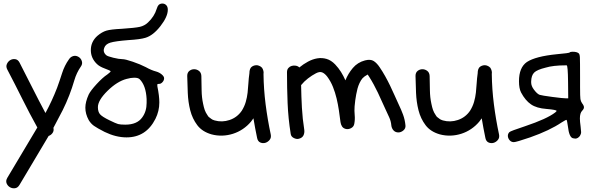

<svg xmlns="http://www.w3.org/2000/svg" viewBox="-20 -754 3311 1062"><path d="M414.1 -439.5Q427.7 -431.6 432.6 -416Q437.5 -400.4 427.7 -386.7Q403.3 -351.6 391.1 -309.6Q378.9 -267.6 363.3 -227.5Q346.7 -184.6 326.7 -144.5Q306.6 -104.5 284.2 -63.5Q282.2 -58.6 279.8 -55.2Q277.3 -51.8 275.4 -46.9Q279.3 -31.2 271 -19Q262.7 -6.8 249 -2Q209 66.4 168.5 133.3Q127.9 200.2 87.9 268.6Q78.1 285.2 63 287.1Q47.9 289.1 35.2 281.7Q22.5 274.4 16.6 260.3Q10.7 246.1 20.5 229.5Q61.5 159.2 103.5 90.3Q145.5 21.5 186.5 -48.8Q142.6 -127.9 102.5 -208.5Q62.5 -289.1 20.5 -369.1Q11.7 -385.7 18.1 -399.9Q24.4 -414.1 36.6 -421.4Q48.8 -428.7 64 -426.8Q79.1 -424.8 87.9 -408.2Q124 -337.9 159.2 -268.1Q194.3 -198.2 231.4 -128.9Q267.6 -195.3 295.9 -268.6Q310.5 -308.6 323.7 -350.1Q336.9 -391.6 361.3 -425.8Q370.1 -439.5 384.8 -443.8Q399.4 -448.2 414.1 -439.5Z M752.9 -315.4Q744.1 -324.2 722.7 -324.2Q704.1 -324.2 679.7 -317.4Q627.9 -303.7 574.7 -251.5Q521.5 -199.2 521.5 -161.1Q521.5 -135.7 533.2 -122.1Q544.9 -108.4 585 -88.9Q621.1 -71.3 633.3 -67.9Q645.5 -64.5 672.9 -64.5Q738.3 -64.5 766.6 -104.5Q791 -137.7 791 -184.6V-206.1Q787.1 -281.2 752.9 -315.4ZM857.4 -726.6Q866.2 -734.4 877.9 -734.4Q890.6 -734.4 899.4 -725.6Q908.2 -716.8 908.2 -700.2Q908.2 -662.1 867.7 -609.9Q827.1 -557.6 784.2 -544.9Q755.9 -536.1 690.4 -532.2Q617.2 -526.4 590.3 -518.1Q563.5 -509.8 556.6 -489.3Q553.7 -480.5 553.7 -476.6Q553.7 -460 568.4 -448.2Q575.2 -442.4 606.9 -434.6Q638.7 -426.8 657.2 -426.8Q672.9 -426.8 714.4 -412.6Q755.9 -398.4 786.1 -382.8Q817.4 -365.2 843.8 -358.4Q861.3 -353.5 874.5 -342.3Q887.7 -331.1 887.7 -321.3Q887.7 -309.6 878.9 -299.8Q870.1 -290 860.4 -290Q851.6 -290 850.6 -288.1Q849.6 -286.1 850.6 -275.4Q861.3 -223.6 861.3 -187.5Q861.3 -139.6 839.8 -96.7Q788.1 5.9 679.7 5.9Q621.1 5.9 558.6 -24.4Q516.6 -45.9 499.5 -58.1Q482.4 -70.3 470.7 -89.8Q452.1 -124 452.1 -158.2Q452.1 -190.4 470.7 -231.4Q481.4 -252.9 514.6 -289.1Q547.9 -325.2 573.2 -341.8Q581.1 -347.7 586.9 -353Q592.8 -358.4 591.8 -359.4Q591.8 -363.3 559.6 -375Q530.3 -385.7 515.6 -400.4Q482.4 -432.6 482.4 -476.6Q482.4 -523.4 518.6 -555.7Q543.9 -577.1 568.4 -584.5Q592.8 -591.8 653.3 -594.7Q727.5 -599.6 753.4 -605.5Q779.3 -611.3 798.8 -629.9Q834 -663.1 846.7 -705.1Q851.6 -720.7 857.4 -726.6Z M1437.5 -344.7Q1438.5 -260.7 1449.2 -176.8Q1460 -92.8 1477.5 -10.7Q1481.4 7.8 1471.2 20Q1460.9 32.2 1447.3 36.1Q1433.6 40 1419.9 34.2Q1406.2 28.3 1402.3 9.8Q1390.6 -45.9 1381.8 -99.6Q1377.9 -94.7 1375 -90.3Q1372.1 -85.9 1368.2 -81.1Q1348.6 -57.6 1323.2 -40.5Q1297.9 -23.4 1269 -14.2Q1240.2 -4.9 1210 -3.9Q1179.7 -2.9 1150.4 -10.7Q1098.6 -25.4 1071.3 -61.5Q1043.9 -97.7 1032.2 -144Q1020.5 -190.4 1018.6 -240.7Q1016.6 -291 1015.6 -334Q1015.6 -352.5 1027.3 -361.8Q1039.1 -371.1 1053.7 -371.1Q1068.4 -371.1 1080.6 -361.8Q1092.8 -352.5 1093.8 -334Q1094.7 -294.9 1095.2 -254.9Q1095.7 -214.8 1103.5 -179.7Q1107.4 -160.2 1112.3 -146Q1117.2 -131.8 1127.9 -116.2Q1132.8 -109.4 1133.3 -108.4Q1133.8 -107.4 1135.7 -106.4Q1150.4 -94.7 1155.3 -92.3Q1160.2 -89.8 1167 -87.9Q1208 -76.2 1250 -90.3Q1292 -104.5 1317.4 -141.6Q1332 -165 1339.4 -190.4Q1346.7 -215.8 1349.6 -241.7Q1352.5 -267.6 1354 -294.4Q1355.5 -321.3 1359.4 -347.7Q1359.4 -377 1374.5 -386.2Q1389.6 -395.5 1406.2 -392.6Q1416 -389.6 1421.9 -385.7L1429.7 -378.9Q1440.4 -361.3 1437.5 -344.7Z M1635.7 12.7Q1622.1 17.6 1606 9.8Q1589.8 2 1587.9 -13.7Q1574.2 -99.6 1570.8 -184.1Q1567.4 -268.6 1567.4 -354.5Q1567.4 -369.1 1575.2 -377.9Q1583 -386.7 1593.8 -389.6Q1604.5 -392.6 1616.2 -390.6Q1627.9 -388.7 1635.7 -380.9Q1658.2 -399.4 1683.6 -413.1Q1709 -426.8 1734.9 -431.2Q1760.7 -435.5 1786.1 -428.2Q1811.5 -420.9 1834 -397.5Q1852.5 -377.9 1866.2 -356Q1879.9 -334 1890.6 -309.6Q1905.3 -346.7 1931.6 -377.9Q1958 -409.2 1999 -419.9Q2029.3 -427.7 2046.9 -416.5Q2064.5 -405.3 2080.1 -381.8Q2096.7 -357.4 2110.8 -332Q2125 -306.6 2137.7 -280.3Q2150.4 -253.9 2162.1 -227.5Q2173.8 -201.2 2185.5 -175.8Q2199.2 -147.5 2209.5 -119.6Q2219.7 -91.8 2222.7 -60.5Q2224.6 -43.9 2211.4 -32.7Q2198.2 -21.5 2183.6 -21.5Q2167 -21.5 2156.7 -32.7Q2146.5 -43.9 2144.5 -60.5Q2142.6 -84 2132.3 -106Q2122.1 -127.9 2112.3 -149.4Q2101.6 -171.9 2091.3 -195.3Q2081.1 -218.8 2070.3 -241.2Q2059.6 -263.7 2047.4 -286.1Q2035.2 -308.6 2021.5 -330.1Q2019.5 -333 2017.6 -335.9Q2015.6 -338.9 2013.7 -341.8Q1994.1 -331.1 1985.4 -321.3Q1976.6 -311.5 1968.8 -294.9Q1961.9 -280.3 1957.5 -264.2Q1953.1 -248 1950.2 -231.4Q1944.3 -200.2 1941.4 -166Q1939.5 -140.6 1941.9 -117.2Q1944.3 -93.8 1939.5 -68.4Q1936.5 -52.7 1921.4 -44.9Q1906.2 -37.1 1891.6 -41Q1877.9 -44.9 1871.6 -55.2Q1865.2 -65.4 1863.3 -79.1Q1859.4 -110.4 1854.5 -143.6Q1849.6 -176.8 1841.8 -209.5Q1834 -242.2 1821.8 -272.9Q1809.6 -303.7 1790 -330.1Q1776.4 -347.7 1762.2 -353.5Q1748 -359.4 1727.5 -348.6Q1705.1 -336.9 1683.6 -320.3Q1662.1 -303.7 1645.5 -283.2Q1646.5 -220.7 1649.9 -158.7Q1653.3 -96.7 1663.1 -35.2Q1665 -18.6 1658.7 -5.4Q1652.3 7.8 1635.7 12.7Z M2700.2 -344.7Q2701.2 -260.7 2711.9 -176.8Q2722.7 -92.8 2740.2 -10.7Q2744.1 7.8 2733.9 20Q2723.6 32.2 2710 36.1Q2696.3 40 2682.6 34.2Q2668.9 28.3 2665 9.8Q2653.3 -45.9 2644.5 -99.6Q2640.6 -94.7 2637.7 -90.3Q2634.8 -85.9 2630.9 -81.1Q2611.3 -57.6 2585.9 -40.5Q2560.5 -23.4 2531.7 -14.2Q2502.9 -4.9 2472.7 -3.9Q2442.4 -2.9 2413.1 -10.7Q2361.3 -25.4 2334 -61.5Q2306.6 -97.7 2294.9 -144Q2283.2 -190.4 2281.2 -240.7Q2279.3 -291 2278.3 -334Q2278.3 -352.5 2290 -361.8Q2301.8 -371.1 2316.4 -371.1Q2331.1 -371.1 2343.3 -361.8Q2355.5 -352.5 2356.4 -334Q2357.4 -294.9 2357.9 -254.9Q2358.4 -214.8 2366.2 -179.7Q2370.1 -160.2 2375 -146Q2379.9 -131.8 2390.6 -116.2Q2395.5 -109.4 2396 -108.4Q2396.5 -107.4 2398.4 -106.4Q2413.1 -94.7 2418 -92.3Q2422.9 -89.8 2429.7 -87.9Q2470.7 -76.2 2512.7 -90.3Q2554.7 -104.5 2580.1 -141.6Q2594.7 -165 2602.1 -190.4Q2609.4 -215.8 2612.3 -241.7Q2615.2 -267.6 2616.7 -294.4Q2618.2 -321.3 2622.1 -347.7Q2622.1 -377 2637.2 -386.2Q2652.3 -395.5 2668.9 -392.6Q2678.7 -389.6 2684.6 -385.7L2692.4 -378.9Q2703.1 -361.3 2700.2 -344.7Z M3122.1 -300.8Q3121.1 -392.6 3114.3 -392.6H3110.4Q3039.1 -392.6 2998 -379.9Q2950.2 -368.2 2934.6 -352.5Q2918.9 -336.9 2918 -303.7V-297.9Q2918 -278.3 2933.6 -257.8Q2951.2 -234.4 2964.8 -229.5Q2976.6 -225.6 3035.6 -217.8Q3094.7 -210 3112.3 -210H3123ZM3147.5 -467.8Q3169.9 -467.8 3179.7 -460Q3186.5 -456.1 3187.5 -437Q3188.5 -418 3188.5 -325.2V-272.5Q3188.5 -218.8 3190.4 -206.1Q3192.4 -193.4 3199.2 -183.6Q3210 -169.9 3210 -160.6Q3210 -151.4 3200.2 -141.6Q3187.5 -128.9 3187.5 -98.6Q3187.5 -82 3191.4 -54.7Q3194.3 -31.2 3194.3 -23.4Q3194.3 -12.7 3187.5 -2Q3175.8 12.7 3162.1 12.7Q3158.2 12.7 3149.4 10.7Q3127.9 5.9 3121.1 -55.7Q3116.2 -88.9 3114.3 -90.8Q3111.3 -92.8 3086.9 -77.1Q3020.5 -32.2 2912.1 5.9Q2835 32.2 2822.3 32.2Q2807.6 32.2 2798.3 21Q2789.1 9.8 2789.1 -2.9Q2789.1 -14.6 2797.9 -23.4Q2803.7 -29.3 2883.8 -55.7Q3005.9 -96.7 3050.8 -131.8Q3058.6 -137.7 3058.6 -140.6Q3058.6 -146.5 3002.9 -151.4Q2948.2 -155.3 2917 -176.8Q2885.7 -198.2 2862.3 -242.2Q2850.6 -264.6 2850.6 -304.7Q2850.6 -380.9 2894.5 -411.1Q2942.4 -442.4 3059.6 -454.1Q3127.9 -460 3131.3 -463.9Q3134.8 -467.8 3147.5 -467.8Z"/></svg>

Font: Schoolbell
Style: Regular
Weight: 400
Designer: Font Diner, Inc
Foundry: Font Diner, Inc
Version: Version 1.001